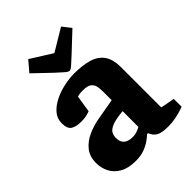

<svg xmlns="http://www.w3.org/2000/svg" viewBox="-211 -832 955 955"><g transform="rotate(-45 267.0 -354.5)"><path d="M179 14Q127 14 94 -5Q61 -24 46 -54Q31 -84 31 -118Q31 -165 55 -194.5Q79 -224 116.5 -241Q154 -258 194 -265L307 -285V-348Q307 -366 303.5 -383Q300 -400 286 -410.5Q272 -421 241 -421Q223 -421 214.5 -419.5Q206 -418 201 -416L187 -327Q185 -326 167.5 -321Q150 -316 127 -316Q89 -316 69.5 -328.5Q50 -341 50 -379Q50 -413 71.5 -437.5Q93 -462 126.5 -478.5Q160 -495 198 -503Q236 -511 269 -511Q326 -511 368 -499Q410 -487 433 -456Q456 -425 456 -368V-85L530 -71V-16Q527 -15 509.5 -9Q492 -3 466.5 2Q441 7 414 7Q367 7 347.5 -5Q328 -17 319 -41H312Q305 -34 287 -20.5Q269 -7 242 3.5Q215 14 179 14ZM252 -81Q268 -81 281 -85.5Q294 -90 307 -97V-208Q252 -203 227 -192Q202 -181 195.5 -166.5Q189 -152 189 -137Q189 -81 252 -81ZM263 -536Q255 -536 241 -548Q227 -560 201 -584L112 -669L158 -723L271 -652L388 -722L423 -677L324 -584Q299 -561 285 -548.5Q271 -536 263 -536Z"/></g></svg>

Font: Faustina ExtraBold
Style: Regular
Weight: 800
Designer: Alfonso Garcia
Foundry: http://www.omnibus-type.com
Version: Version 1.200